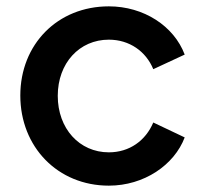

<svg xmlns="http://www.w3.org/2000/svg" viewBox="-20 -573 646 605"><path d="M323 12C434 12 529 -53 562 -140L463 -187C439 -130 388 -93 323 -93C230 -93 162 -168 162 -271C162 -374 230 -448 323 -448C388 -448 440 -411 463 -355L562 -401C528 -491 433 -553 323 -553C161 -553 44 -433 44 -272C44 -110 162 12 323 12Z"/></svg>

Font: Mluvka SemiBold
Style: Regular
Weight: 600
Designer: Modified by Jiří Krblich, Original typeface by Gumpita Rahayu
Foundry: Gumpita Rahayu & Jiří Krblich
Version: Version 2.000;Glyphs 3.1.1 (3134)